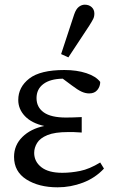

<svg xmlns="http://www.w3.org/2000/svg" viewBox="-20 -787 491 820"><path d="M226 13Q146 13 93 -20.5Q40 -54 40 -117Q40 -167 75.5 -202Q111 -237 169 -249Q115 -261 86.5 -291Q58 -321 58 -360Q58 -415 105 -451.5Q152 -488 255 -488Q308 -488 349 -474.5Q390 -461 408 -437Q408 -418 396 -403Q384 -388 361 -388Q345 -388 328.5 -395.5Q312 -403 287 -422L248 -451Q194 -450 165 -428Q136 -406 136 -368Q136 -329 167 -307Q198 -285 262 -285Q277 -285 292 -285.5Q307 -286 329 -287V-221Q304 -223 293 -223Q282 -223 271 -223Q214 -223 182.5 -210Q151 -197 138.5 -176.5Q126 -156 126 -134Q126 -97 156.5 -73Q187 -49 246 -49Q283 -49 322.5 -57Q362 -65 408 -93L424 -67Q387 -27 334.5 -7Q282 13 226 13ZM241 -556 297 -726Q305 -749 317 -758Q329 -767 342 -767Q360 -767 371.5 -756.5Q383 -746 383 -729Q383 -716 378 -706Q373 -696 361 -677L272 -542Z"/></svg>

Font: Source Serif 4
Style: Regular
Weight: 400
Designer: Frank Grießhammer
Foundry: Adobe
Version: Version 4.005;hotconv 1.1.0;makeotfexe 2.6.0